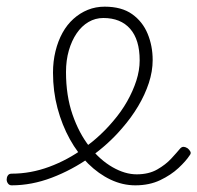

<svg xmlns="http://www.w3.org/2000/svg" viewBox="-95 -539 592 576"><path d="M311 17Q273 17 237 0Q201 -17 169.5 -48Q138 -79 114.5 -121.5Q91 -164 77.5 -214.5Q64 -265 64 -321Q64 -355 71.5 -385.5Q79 -416 92.5 -440.5Q106 -465 125.5 -482.5Q145 -500 168.5 -509.5Q192 -519 219 -519Q270 -519 301.5 -496.5Q333 -474 348 -437.5Q363 -401 363 -359Q363 -325 351.5 -290Q340 -255 319.5 -220.5Q299 -186 271 -154Q230 -106 175.5 -67.5Q121 -29 60.5 -6Q0 17 -60 17Q-67 17 -71 11.5Q-75 6 -75 -0.5Q-75 -7 -71.5 -12.5Q-68 -18 -60 -18Q-3 -18 52.5 -38.5Q108 -59 157.5 -95Q207 -131 244 -175Q269 -204 286.5 -235Q304 -266 314 -297Q324 -328 324 -358Q324 -420 295.5 -452.5Q267 -485 215 -485Q191 -485 170.5 -473Q150 -461 135 -439Q120 -417 111.5 -387.5Q103 -358 103 -323Q103 -252 122.5 -195.5Q142 -139 173.5 -99Q205 -59 242.5 -37.5Q280 -16 315 -16Q351 -16 376.5 -30.5Q402 -45 419 -63.5Q436 -82 446 -94Q451 -99 456.5 -98.5Q462 -98 468 -94Q473 -90 476 -84.5Q479 -79 474 -73Q463 -56 440.5 -35Q418 -14 385.5 1.5Q353 17 311 17Z"/></svg>

Font: Playwrite BE WAL Thin
Style: Regular
Weight: 250
Version: Version 1.002